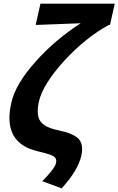

<svg xmlns="http://www.w3.org/2000/svg" viewBox="-20 -818 647 1049"><path d="M211 172Q280 102 286 73Q292 49 273 36Q254 24 188 9Q-9 -36 42 -257Q65 -360 176 -483Q280 -600 421 -691Q166 -681 175 -682L201 -798H607L581 -682H575Q448 -613 331 -486Q215 -358 193 -265Q176 -190 201 -155Q225 -121 300 -106Q381 -89 410 -59Q438 -27 424 34Q406 113 317 211Z"/></svg>

Font: KaiGen Gothic CN Bold
Style: Bold
Weight: 700
Designer: Ryoko NISHIZUKA  (kana & ideographs); Paul D. Hunt (Latin, Greek & Cyrillic); Wenlong ZHANG  (bopomofo); Sandoll Communi
Foundry: Adobe Systems Incorporated
Version: Version 1.002.20150501